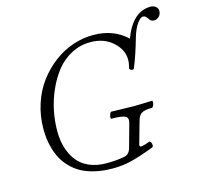

<svg xmlns="http://www.w3.org/2000/svg" viewBox="-108 -857 1030 987"><g transform="rotate(-15 407.0 -363.5)"><path d="M81.1 -273.9Q81.1 -344.2 102.1 -408Q123 -471.7 159.2 -519.8Q195.3 -567.9 242.4 -603.5Q289.6 -639.2 343.5 -657.5Q397.5 -675.8 452.1 -675.8Q560.1 -675.8 630.9 -608.9Q680.2 -740.2 775.9 -740.2Q790.5 -740.2 802.2 -731.2Q814 -722.2 814 -708Q814 -689.5 802.2 -678.2Q790.5 -667 775.9 -667Q757.3 -667 749 -684.1Q741.7 -693.8 736.8 -697.5Q731.9 -701.2 724.1 -701.2Q711.4 -701.2 693.6 -676.8Q675.8 -652.3 663.1 -609.9Q636.7 -516.6 610.8 -455.1Q608.4 -450.7 602.3 -450.7Q596.2 -450.7 591.1 -455.1Q585.9 -459.5 587.9 -464.8Q594.2 -486.3 594.2 -507.8Q594.2 -560.1 547.6 -602.1Q501 -644 429.2 -644Q374 -644 326.7 -618.7Q279.3 -593.3 247.1 -552.2Q214.8 -511.2 191.7 -458.7Q168.5 -406.2 157.7 -352.1Q147 -297.9 147 -246.1Q147 -198.7 158.7 -158.9Q170.4 -119.1 194.1 -87.6Q217.8 -56.2 257.8 -38.6Q297.9 -21 351.1 -21Q399.9 -21 442.9 -28.8Q471.7 -33.2 481 -65.9L515.1 -189Q523.4 -216.3 506.6 -226.1Q489.7 -235.8 432.1 -235.8Q428.2 -237.3 429 -245.1Q429.7 -252.9 433.6 -262Q437.5 -271 440.9 -271Q561 -268.1 562 -268.1Q583 -268.1 616.9 -269.5Q650.9 -271 658.2 -271Q661.6 -269.5 661.1 -261.7Q660.6 -253.9 656.5 -244.9Q652.3 -235.8 647.9 -235.8Q609.9 -235.8 593.5 -226.1Q577.1 -216.3 569.8 -189L537.1 -73.2Q534.2 -64.5 538.3 -60.5Q542.5 -56.6 548.8 -59.1Q564.5 -61.5 587.9 -70.8Q593.3 -73.2 597.9 -65.9Q602.5 -58.6 602.3 -49.6Q602.1 -40.5 595.2 -38.1Q516.1 -8.3 470.5 2.4Q424.8 13.2 374 13.2Q323.2 13.2 281 3.4Q238.8 -6.3 209 -22.7Q179.2 -39.1 156.2 -62.5Q133.3 -85.9 119.4 -110.8Q105.5 -135.7 96.7 -165Q87.9 -194.3 84.5 -220.5Q81.1 -246.6 81.1 -273.9Z"/></g></svg>

Font: Junicode SmCond Light
Style: Italic
Weight: 300
Width: 4
Italic angle: -11°
Designer: Peter S. Baker
Version: Version 2.206